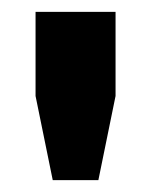

<svg xmlns="http://www.w3.org/2000/svg" viewBox="-20 -820 255 324"><path d="M69 -516 40 -658V-800H175V-658L146 -516Z"/></svg>

Font: Big Shoulders Text Thin Black
Style: Regular
Weight: 900
Version: Version 2.002